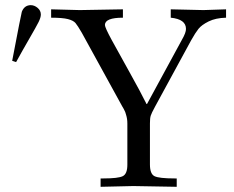

<svg xmlns="http://www.w3.org/2000/svg" viewBox="-20 -719 901 739"><path d="M26.9 -484.9Q62 -668.9 64 -673.8Q73.7 -698.7 98.1 -699.2Q112.3 -699.2 124.8 -688.7Q137.2 -678.2 137.2 -663.1Q137.2 -651.9 128.7 -634.5Q120.1 -617.2 92.5 -569.6Q64.9 -522 42 -480ZM176.8 -650.9V-683.1L287.1 -680.2L453.1 -683.1V-650.9Q384.3 -650.9 383.8 -623Q383.8 -613.3 409.9 -565.2Q436 -517.1 478.5 -441.2Q521 -365.2 543.9 -318.8H545.9L680.2 -565.9Q696.3 -593.8 695.8 -607.9Q695.8 -645 637.2 -650.9V-683.1L763.2 -680.2L850.1 -683.1V-650.9Q810.1 -649.9 783 -636.5Q755.9 -623 743.9 -607.9Q731.9 -592.8 715.8 -564L577.1 -309.1Q563 -283.2 560.1 -273.7Q557.1 -264.2 557.1 -244.1V-85.9Q557.1 -49.8 574.5 -41Q591.8 -32.2 652.8 -32.2H660.2V0L493.2 -2.9L367.2 0V-32.2H377.9Q435.1 -32.2 452.6 -41Q470.2 -49.8 470.2 -85V-243.2Q470.2 -252.9 469 -261Q467.8 -269 465.3 -277.1Q462.9 -285.2 461.9 -288.1Q460.9 -291 456.1 -300Q451.2 -309.1 450.2 -310.1L294.9 -592.8Q278.8 -620.6 270.5 -630.4Q262.2 -640.1 241.5 -645.5Q220.7 -650.9 176.8 -650.9Z"/></svg>

Font: CMU Serif Upright Italic
Style: UprightItalic
Weight: 500
Version: Version 0.7.0